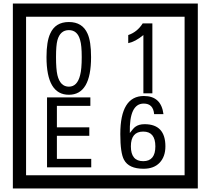

<svg xmlns="http://www.w3.org/2000/svg" viewBox="-20 -980 1195 1090"><path d="M1103 90H53V-960H1103ZM1028 15V-885H128V15ZM497 -656Q497 -442 371 -442Q244 -442 244 -656Q244 -744 265 -789Q294 -855 371 -855Q448 -855 477 -789Q497 -745 497 -656ZM444 -656Q444 -723 435 -752Q420 -809 371 -809Q322 -809 306 -752Q298 -723 298 -656Q298 -587 306 -553Q322 -488 371 -488Q419 -488 435 -554Q444 -587 444 -656ZM845 -450H794V-781Q748 -743 708 -735V-781Q759 -798 790 -847H845ZM498 -30H247V-427H493V-379H303V-257H487V-209H303V-78H498ZM919 -149Q919 -91 886.5 -56.5Q854 -22 795 -22Q711 -22 684 -73Q663 -111 663 -219Q663 -435 797 -435Q895 -435 908 -332H855Q850 -392 796 -392Q713 -392 717 -225Q738 -253 748 -260Q768 -275 801 -275Q919 -275 919 -149ZM862 -149Q862 -233 793 -233Q723 -233 723 -149Q723 -65 793 -65Q862 -65 862 -149Z"/></svg>

Font: Unicode BMP Fallback SIL
Style: Regular
Weight: 400
Foundry: NRSI, SIL International
Version: Version 5.1 Based on Unicode 5.1